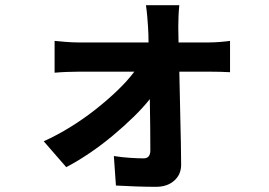

<svg xmlns="http://www.w3.org/2000/svg" viewBox="-20 -642 1040 742"><path d="M788 -478Q808 -478 832 -480Q856 -482 869 -484V-363Q852 -364 831 -364.5Q810 -365 793 -365H673Q674 -320 675 -273Q676 -226 677 -180Q678 -134 679 -90Q680 -46 680 -8Q681 31 654 55.5Q627 80 583 80Q547 80 504.5 78.5Q462 77 428 75L420 -39Q451 -34 483 -32Q515 -30 535 -30Q561 -30 561 -61Q561 -98 560.5 -150Q560 -202 559 -259Q533 -226 495.5 -189.5Q458 -153 415.5 -117.5Q373 -82 326.5 -50.5Q280 -19 236 4L149 -96Q202 -120 253.5 -152Q305 -184 350.5 -220Q396 -256 434.5 -293Q473 -330 499 -365H285Q263 -365 238 -364Q213 -363 191 -361V-484Q209 -482 235.5 -480Q262 -478 282 -478H554Q554 -495 553.5 -510Q553 -525 552 -539Q551 -557 549 -579.5Q547 -602 544 -622H673Q671 -604 670 -581.5Q669 -559 669 -539L670 -478Z"/></svg>

Font: SpoqaHanSans-Bold
Style: Regular
Weight: 700
Designer: [Spoqa Han Sans] Dong-huui Kim \uAE40 \uB3D9 \uD718   [Noto Sans] Ryoko NISHIZUKA \u897F \u585A \u6DBC \u5B50  (kana & i
Foundry: Spoqa (http://www.spoqa-han-sans.com)
Version: Version 2.000